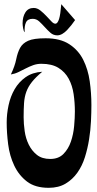

<svg xmlns="http://www.w3.org/2000/svg" viewBox="-20 -883 466 918"><path d="M198 -700Q268 -700 311.5 -671.5Q355 -643 378 -597Q401 -551 409 -494.5Q417 -438 417 -381Q417 -347 415 -304Q413 -261 406 -217Q399 -173 386 -131.5Q373 -90 350 -57.5Q327 -25 293.5 -5Q260 15 213 15Q148 15 109 -15Q70 -45 48 -91.5Q26 -138 19 -193Q12 -248 12 -298Q12 -338 21 -380Q30 -422 50 -456.5Q70 -491 102.5 -514Q135 -537 182 -540Q151 -514 133 -491.5Q115 -469 106 -444.5Q97 -420 95 -390.5Q93 -361 93 -322Q93 -291 98 -256Q103 -221 117.5 -191.5Q132 -162 156.5 -142.5Q181 -123 220 -123Q260 -123 283.5 -147Q307 -171 319 -206Q331 -241 334.5 -280.5Q338 -320 338 -350Q338 -392 332 -433Q326 -474 308.5 -506.5Q291 -539 259.5 -558.5Q228 -578 178 -578Q157 -578 139 -571.5Q121 -565 103.5 -556Q86 -547 68.5 -538.5Q51 -530 32 -527Q51 -567 57.5 -599.5Q64 -632 76 -654Q88 -676 114.5 -688Q141 -700 198 -700ZM98 -729Q93 -733 90.5 -748Q88 -763 88 -771Q88 -803 101.5 -824Q115 -845 141 -845Q158 -845 173.5 -832.5Q189 -820 202.5 -805.5Q216 -791 227 -779.5Q238 -768 247 -770Q256 -772 262.5 -792.5Q269 -813 273 -863L339 -787Q331 -775 321 -762.5Q311 -750 300.5 -739Q290 -728 278 -721Q266 -714 254 -714Q235 -714 221 -726.5Q207 -739 194 -753.5Q181 -768 167.5 -780.5Q154 -793 136 -793Q112 -793 104 -775.5Q96 -758 98 -729Z"/></svg>

Font: Fette Mikado
Style: Regular
Weight: 400
Designer: Peter Wiegel
Foundry: Peter Wiegel
Version: Version 1.000